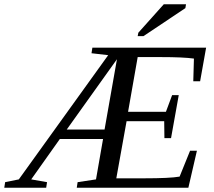

<svg xmlns="http://www.w3.org/2000/svg" viewBox="-92 -878 1001 898"><path d="M390 -228H188L54 -39L128 -26L124 0H-72L-68 -26L-4 -39L414 -620L336 -629L340 -655H872L844 -498H812L815 -604Q766 -611 659 -611H552L507 -355H684L713 -433H744L708 -232H677L676 -311H500L452 -44H581Q703 -44 748 -52L797 -173H829L789 0H267L271 -26L357 -39ZM220 -272H397L455 -601ZM552 -709 555 -725 674 -858H778L775 -840L579 -709Z"/></svg>

Font: Libra Serif Modern
Style: Italic
Weight: 400
Italic angle: -12°
Designer: Stefan Peev, Context Ltd
Foundry: Stefan Peev, Context Ltd
Version: Version 1.000